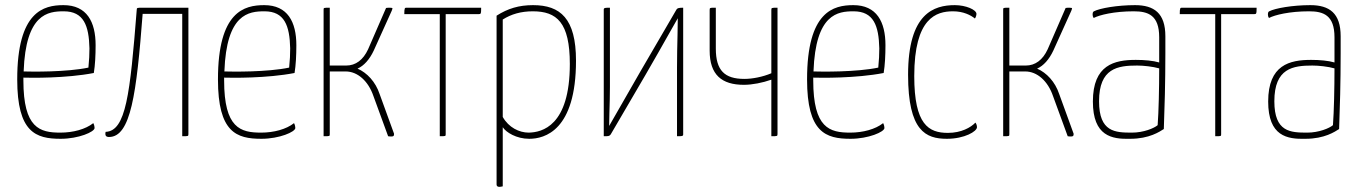

<svg xmlns="http://www.w3.org/2000/svg" viewBox="-20 -530 5292 747"><path d="M215 -14C135 -14 71 -31 71 -217V-228C99 -227 237 -225 345 -246C350 -276 352 -315 352 -354C352 -445 318 -510 227 -510C150 -510 47 -486 47 -221C47 -15 119 10 216 10C286 10 348 -17 348 -32C348 -36 347 -43 343 -51C313 -27 264 -14 215 -14ZM228 -486C306 -486 326 -430 328 -342C328 -318 327 -297 324 -267C239 -249 101 -251 72 -252C80 -477 167 -486 228 -486Z M713 -500H535C514 -500 512 -500 512 -492C486 -163 470 -20 391 -17C390 -14 390 -11 390 -9C390 1 397 3 404 3C489 3 511 -165 535 -476H689V0C712 0 713 0 713 -8Z M996 -14C916 -14 852 -31 852 -217V-228C880 -227 1018 -225 1126 -246C1131 -276 1133 -315 1133 -354C1133 -445 1099 -510 1008 -510C931 -510 828 -486 828 -221C828 -15 900 10 997 10C1067 10 1129 -17 1129 -32C1129 -36 1128 -43 1124 -51C1094 -27 1045 -14 996 -14ZM1009 -486C1087 -486 1107 -430 1109 -342C1109 -318 1108 -297 1105 -267C1020 -249 882 -251 853 -252C861 -477 948 -486 1009 -486Z M1412 -338C1393 -297 1364 -275 1327 -275H1263V-500C1239 -500 1239 -500 1239 -492V0C1263 0 1263 0 1263 -8V-252H1325C1371 -252 1413 -215 1433 -156L1490 0C1494 1 1499 1 1503 1C1510 1 1513 -1 1513 -7V-10L1457 -164C1441 -212 1408 -247 1371 -263C1396 -274 1418 -299 1434 -333L1504 -488C1505 -492 1507 -495 1507 -497C1507 -499 1504 -500 1497 -500C1492 -500 1487 -500 1482 -499Z M1714 -475H1842C1851 -475 1852 -476 1852 -500H1562C1555 -500 1553 -500 1553 -475H1691V0C1713 0 1714 0 1714 -7V-9Z M1912 188C1912 194 1916 197 1923 197C1927 197 1931 196 1936 195V-35C1949 -15 1989 10 2039 10C2099 10 2221 -22 2221 -294C2221 -458 2160 -510 2054 -510C1999 -510 1956 -497 1912 -469ZM1936 -454C1969 -475 2007 -486 2053 -486C2146 -486 2197 -443 2197 -281C2197 -39 2088 -15 2037 -14C2000 -14 1959 -34 1936 -75Z M2471 -251 2350 -40C2350 -57 2351 -74 2351 -91C2352 -125 2353 -158 2353 -192V-500C2336 -500 2329 -500 2329 -493V0C2347 0 2351 0 2356 -7L2491 -238C2524 -295 2556 -351 2588 -408C2598 -425 2607 -442 2617 -459C2617 -438 2616 -416 2616 -395C2615 -353 2614 -311 2614 -268V0C2633 0 2638 0 2638 -7V-500C2620 -500 2615 -498 2612 -493Z M3005 -500C2981 -500 2981 -500 2981 -490V-245C2948 -231 2908 -223 2876 -223C2799 -223 2765 -256 2765 -341V-500C2741 -500 2741 -500 2741 -490V-333C2741 -239 2788 -200 2874 -200C2907 -200 2947 -208 2981 -220V0C3005 0 3005 0 3005 -10Z M3288 -14C3208 -14 3144 -31 3144 -217V-228C3172 -227 3310 -225 3418 -246C3423 -276 3425 -315 3425 -354C3425 -445 3391 -510 3300 -510C3223 -510 3120 -486 3120 -221C3120 -15 3192 10 3289 10C3359 10 3421 -17 3421 -32C3421 -36 3420 -43 3416 -51C3386 -27 3337 -14 3288 -14ZM3301 -486C3379 -486 3399 -430 3401 -342C3401 -318 3400 -297 3397 -267C3312 -249 3174 -251 3145 -252C3153 -477 3240 -486 3301 -486Z M3779 -476C3779 -492 3738 -510 3695 -510C3614 -510 3513 -479 3513 -239C3513 -20 3582 10 3664 10C3733 10 3781 -19 3781 -35C3781 -41 3779 -48 3775 -53C3757 -34 3720 -13 3668 -13C3593 -13 3537 -45 3537 -234C3537 -461 3623 -486 3688 -486C3728 -486 3757 -471 3773 -458C3777 -463 3779 -472 3779 -476Z M4056 -338C4037 -297 4008 -275 3971 -275H3907V-500C3883 -500 3883 -500 3883 -492V0C3907 0 3907 0 3907 -8V-252H3969C4015 -252 4057 -215 4077 -156L4134 0C4138 1 4143 1 4147 1C4154 1 4157 -1 4157 -7V-10L4101 -164C4085 -212 4052 -247 4015 -263C4040 -274 4062 -299 4078 -333L4148 -488C4149 -492 4151 -495 4151 -497C4151 -499 4148 -500 4141 -500C4136 -500 4131 -500 4126 -499Z M4514 -389C4514 -479 4470 -510 4396 -510C4327 -510 4259 -498 4236 -486C4232 -484 4231 -480 4231 -473C4231 -468 4232 -465 4235 -460C4258 -472 4315 -486 4391 -486C4447 -486 4490 -471 4490 -385V-287C4466 -294 4433 -297 4399 -297C4316 -297 4232 -278 4232 -135C4232 0 4306 12 4377 10C4452 10 4492 -18 4508 -28C4511 -108 4514 -209 4514 -323ZM4490 -264C4490 -187 4488 -96 4484 -43C4470 -31 4429 -14 4384 -14C4319 -14 4256 -16 4256 -136C4256 -265 4329 -275 4404 -275C4429 -275 4465 -271 4490 -264Z M4731 -475H4859C4868 -475 4869 -476 4869 -500H4579C4572 -500 4570 -500 4570 -475H4708V0C4730 0 4731 0 4731 -7V-9Z M5196 -389C5196 -479 5152 -510 5078 -510C5009 -510 4941 -498 4918 -486C4914 -484 4913 -480 4913 -473C4913 -468 4914 -465 4917 -460C4940 -472 4997 -486 5073 -486C5129 -486 5172 -471 5172 -385V-287C5148 -294 5115 -297 5081 -297C4998 -297 4914 -278 4914 -135C4914 0 4988 12 5059 10C5134 10 5174 -18 5190 -28C5193 -108 5196 -209 5196 -323ZM5172 -264C5172 -187 5170 -96 5166 -43C5152 -31 5111 -14 5066 -14C5001 -14 4938 -16 4938 -136C4938 -265 5011 -275 5086 -275C5111 -275 5147 -271 5172 -264Z"/></svg>

Font: Yanone Kaffeesatz Extra Light
Style: Regular
Weight: 200
Designer: Yanone (Cyrillic: Daniel Pouzeot & Huerta Tipografica)
Foundry: Yanone
Version: Version 1.100;PS 001.100;hotconv 1.0.70;makeotf.lib2.5.58329